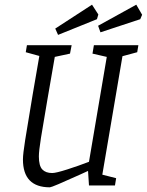

<svg xmlns="http://www.w3.org/2000/svg" viewBox="-20 -792 627 820"><path d="M503 -552 417 -46 476 -31 471 0H360L356 -62L321 -46Q202 8 193 8Q78 8 78 -111Q78 -134 87.5 -194Q97 -254 120 -391L148 -553L90 -569L95 -599H286L279 -563L214 -549L183 -370Q164 -260 155 -203.5Q146 -147 146 -124Q146 -84 160.5 -68.5Q175 -53 203 -53Q219 -53 267.5 -68.5Q316 -84 360 -101L436 -549L375 -563L381 -599H571L566 -569ZM216 -670 373 -772 400 -730 394 -710 228 -643ZM399 -682 562 -772 587 -729 579 -710 409 -654Z"/></svg>

Font: Grenze Light
Style: Italic
Weight: 300
Italic angle: -10°
Designer: Renata Polastri
Foundry: Omnibus-Type
Version: Version 1.002; ttfautohint (v1.8)